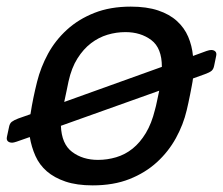

<svg xmlns="http://www.w3.org/2000/svg" viewBox="-27 -550 673 580"><path d="M-6 -137 0 -165Q2 -177 8.5 -182Q15 -187 28 -192L65 -205Q69 -231 74 -255Q79 -279 85 -303Q96 -347 118 -387.5Q140 -428 175 -460Q210 -492 258 -511Q306 -530 368 -530Q416 -530 450.5 -518.5Q485 -507 507.5 -486.5Q530 -466 541.5 -439Q553 -412 556 -381L597 -396Q606 -399 611 -399Q619 -399 623.5 -394.5Q628 -390 626 -381L620 -352Q618 -341 612 -336Q606 -331 592 -326L556 -313Q555 -304 552.5 -291.5Q550 -279 547.5 -265.5Q545 -252 542 -239Q539 -226 537 -217Q527 -174 504.5 -133Q482 -92 447 -60Q412 -28 364 -9Q316 10 253 10Q205 10 171 -1.5Q137 -13 114.5 -32.5Q92 -52 80 -79Q68 -106 63 -136L23 -122Q14 -119 10 -119Q1 -119 -3.5 -123.5Q-8 -128 -6 -137ZM167 -242 462 -348Q462 -405 430 -429Q398 -453 352 -453Q324 -453 297.5 -445Q271 -437 248 -419.5Q225 -402 207 -373.5Q189 -345 180 -304Q178 -294 174 -275Q170 -256 167 -242ZM157 -170Q159 -115 191 -91Q223 -67 269 -67Q297 -67 324 -75Q351 -83 373.5 -101Q396 -119 413.5 -148Q431 -177 441 -218Q444 -228 447.5 -245.5Q451 -263 454 -276Z"/></svg>

Font: SVN-Rubik
Style: Italic
Weight: 400
Italic angle: -12°
Designer: Hubert and Fischer
Foundry: Hubert & Fischer
Version: Version 2.101; ttfautohint (v1.8.3)